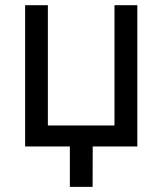

<svg xmlns="http://www.w3.org/2000/svg" viewBox="-20 -566 628 742"><path d="M77.1 0V-545.9H165V-81.1H422.4V-545.9H510.7V0ZM250 156.2V-31.2H338.4L337.9 156.2Z"/></svg>

Font: Inter Variable
Style: Regular
Weight: 400
Designer: Rasmus Andersson
Foundry: rsms
Version: Version 4.001;git-9221beed3